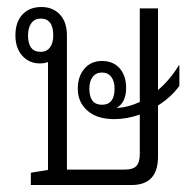

<svg xmlns="http://www.w3.org/2000/svg" viewBox="-20 -528 546 548"><path d="M68 0V-35L117 -43V-328Q117 -342 117 -351Q107 -347 94 -347Q63 -347 43.5 -369Q24 -391 24 -427Q24 -465 44 -486.5Q64 -508 98 -508Q131 -508 151 -486.5Q171 -465 171 -427V-44H337Q360 -44 369.5 -54.5Q379 -65 379 -89V-201Q342 -188 306 -188Q258 -188 231 -211Q202 -235 202 -275Q202 -310 221 -332Q240 -354 271 -354Q303 -354 321.5 -333Q340 -312 340 -277Q340 -236 313 -220Q345 -221 379 -237V-504H431V-271Q466 -301 490 -341H492V-283Q469 -251 431 -227V-81Q431 0 356 0ZM96 -380Q113 -380 122.5 -392.5Q132 -405 132 -427Q132 -475 96 -475Q79 -475 69.5 -462Q60 -449 60 -427Q60 -380 96 -380ZM271 -229Q307 -229 307 -275Q307 -296 297.5 -308.5Q288 -321 271 -321Q254 -321 244.5 -308.5Q235 -296 235 -275Q235 -229 271 -229Z"/></svg>

Font: Noto Sans Thai Looped UI Narrow Light
Style: Regular
Weight: 300
Width: 4
Designer: Cadson Demak Team
Foundry: Cadson Demak Co., Ltd.
Version: Version 1.000